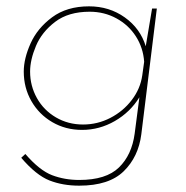

<svg xmlns="http://www.w3.org/2000/svg" viewBox="-20 -405 586 606"><path d="M475 -378 426 19Q417 90 370.5 135.5Q324 181 230 181Q178 181 136 164.5Q94 148 47 93L60 81Q105 133 144.5 148Q184 163 230 163Q315 163 355.5 123.5Q396 84 405 17L420 -98Q391 -51 342.5 -23Q294 5 239 5Q187 5 145 -19.5Q103 -44 79 -86Q55 -128 55 -179Q55 -220 76.5 -268Q98 -316 144.5 -350.5Q191 -385 261 -385Q325 -385 374 -350Q423 -315 440 -259L460 -378ZM435 -210Q432 -254 409 -290Q386 -326 347.5 -347Q309 -368 263 -368Q196 -368 154 -336Q112 -304 93.5 -260Q75 -216 75 -179Q75 -134 96.5 -95.5Q118 -57 156.5 -34.5Q195 -12 242 -12Q288 -12 328.5 -33Q369 -54 396 -89.5Q423 -125 429 -167Z"/></svg>

Font: Josefin Sans Thin
Style: Italic
Weight: 200
Italic angle: -7°
Designer: Santiago Orozco
Foundry: Typemade
Version: Version 2.000